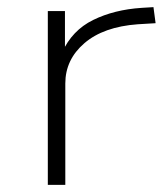

<svg xmlns="http://www.w3.org/2000/svg" viewBox="-20 -518 471 538"><path d="M114 0V-487H162V-371H154Q182 -433 241 -462Q300 -491 377 -496L410 -498L416 -453L366 -450Q270 -443 216.5 -397Q163 -351 163 -284V0Z"/></svg>

Font: Nunito Sans 10pt Expanded ExtraLight
Style: Regular
Weight: 250
Width: 7
Designer: Vernon Adams
Foundry: Vernon Adams
Version: Version 3.101;gftools[0.9.27]